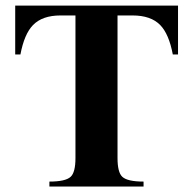

<svg xmlns="http://www.w3.org/2000/svg" viewBox="-20 -682 707 702"><path d="M630.9 -482.9H611.8Q597.7 -557.6 565.9 -590.3Q531.7 -625.5 464.8 -625.5H409.7V-104Q409.7 -51.8 427.2 -35.6Q445.8 -18.1 504.9 -18.1V0H160.6V-18.1Q219.7 -18.1 238.3 -35.6Q255.9 -51.8 255.9 -104V-625.5H201.2Q134.8 -625.5 100.6 -590.3Q68.8 -557.6 54.7 -482.9H35.6V-661.6H630.9Z"/></svg>

Font: Dai Banna SIL Light
Style: Bold
Weight: 700
Designer: Victor Gaultney
Foundry: SIL International
Version: Version 2.001